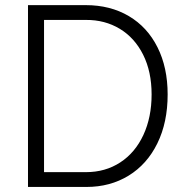

<svg xmlns="http://www.w3.org/2000/svg" viewBox="-20 -740 735 760"><path d="M90.8 -719.7H319.3Q416.5 -719.7 490 -676.3Q563.5 -632.8 603.5 -552.7Q643.6 -472.7 643.6 -366.2Q643.6 -255.4 602.8 -172.4Q562 -89.4 489 -44.7Q416 0 322.3 0H90.8ZM580.1 -366.2Q580.1 -456.5 546.6 -523.4Q513.2 -590.3 454.1 -626Q395 -661.6 320.3 -661.1H154.3V-58.6H320.3Q397 -58.6 456.1 -97.2Q515.1 -135.7 547.6 -205.8Q580.1 -275.9 580.1 -366.2Z"/></svg>

Font: Reddit Sans Chocolate Light
Style: Regular
Weight: 300
Designer: Stephen Hutchings
Foundry: Reddit
Version: Version 1.013